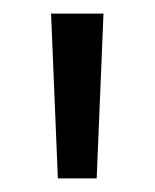

<svg xmlns="http://www.w3.org/2000/svg" viewBox="-20 -730 228 282"><path d="M55 -710H132L122 -468H65Z"/></svg>

Font: Sarabun Light
Style: Regular
Weight: 300
Designer: Suppakit Chalermlarp | Katatrad Co.,Ltd.
Foundry: Cadson Demak Co.,Ltd.
Version: Version 1.000; ttfautohint (v1.6)